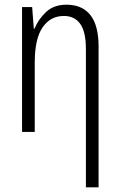

<svg xmlns="http://www.w3.org/2000/svg" viewBox="-20 -562 511 818"><path d="M346 236V-353Q346 -426 322 -460Q298 -494 252 -494Q195 -494 161.5 -445.5Q128 -397 128 -295V0H74V-532H117L124 -440H127Q144 -481 177 -511.5Q210 -542 263 -542Q330 -542 365 -498Q400 -454 400 -363V236Z"/></svg>

Font: Noto Sans Condensed Light
Style: Regular
Weight: 300
Width: 3
Designer: Monotype Design Team
Foundry: Monotype Imaging Inc.
Version: Version 2.013; ttfautohint (v1.8.4.7-5d5b)